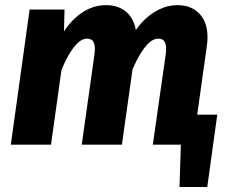

<svg xmlns="http://www.w3.org/2000/svg" viewBox="-20 -569 906 755"><path d="M655.8 -118.2H834.4L795 166.3H685.8L691.2 0H653.6ZM397.1 -548.8Q437.6 -548.8 466.4 -529.8Q495.3 -510.8 508.1 -474.4Q521 -438.1 513.7 -385.7L459.4 0H301.4L350.8 -350.4Q354.8 -378.1 351.6 -392.5Q348.3 -407 340.3 -412.1Q332.3 -417.1 321.1 -417.1Q304.8 -417.1 287.3 -401.3Q269.8 -385.5 253.2 -358.1Q236.7 -330.6 221.6 -293.2L180.5 0H22.5L96.5 -531.6H233.7L231.6 -445.5Q263 -493.9 305.7 -521.3Q348.3 -548.8 397.1 -548.8ZM677.3 -548.8Q739.5 -548.8 771.9 -505.9Q804.2 -463 793.2 -386.7L738.9 0H580.9L631 -350.4Q635 -378.1 631.8 -392.5Q628.5 -407 620.8 -412.1Q613.2 -417.1 602 -417.1Q583.7 -417.1 565.4 -400.1Q547.2 -383.1 529.7 -353.3Q512.2 -323.4 495.4 -284.1L487.1 -403.3Q507.3 -447.2 537.2 -479.9Q567.2 -512.6 603.4 -530.7Q639.7 -548.8 677.3 -548.8Z"/></svg>

Font: Fira Sans Variable
Style: Italic
Weight: 397
Italic angle: -8°
Designer: Carrois Corporate & Edenspiekermann AG
Foundry: Carrois Corporate GbR & Edenspiekermann AG
Version: Version 4.202